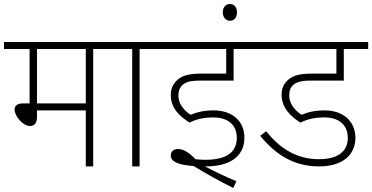

<svg xmlns="http://www.w3.org/2000/svg" viewBox="-20 -832 1861 960"><path d="M446 -587H559V-622H0V-587H128V-315H95C64 -315 53 -301 53 -284C53 -252 94 -202 130 -202C151 -202 165 -215 165 -247V-280H409V0H446ZM409 -587V-315H165V-587Z M678 -587H791V-622H544V-587H641V0H678Z M1046 -245C1110 -245 1164 -216 1164 -143C1164 -69 1110 -33 1006 -33C990 -33 973 -34 957 -36C926 -69 897 -87 871 -87C844 -87 834 -72 834 -54C834 -18 888 -6 948 -2C1006 34 1075 72 1146 108L1162 74C1106 51 1052 25 1005 0C1007 0 1009 0 1011 0C1123 0 1202 -46 1202 -144C1202 -229 1138 -280 1049 -280C999 -280 964 -271 933 -258C905 -276 872 -310 872 -352C872 -372 876 -389 886 -400C903 -421 928 -429 981 -429H1148V-587H1267V-622H776V-587H1111V-464H988C911 -464 879 -449 856 -421C842 -404 834 -385 834 -355C834 -291 880 -249 928 -219C965 -238 1005 -245 1046 -245Z M1094 -770C1094 -744 1111 -728 1130 -728C1149 -728 1165 -743 1165 -770C1165 -795 1151 -812 1130 -812C1109 -812 1094 -796 1094 -770Z M1602 -245C1667 -245 1719 -214 1719 -142C1719 -78 1673 -36 1575 -36C1475 -36 1387 -79 1311 -176L1281 -153C1354 -64 1444 0 1575 0C1698 0 1757 -62 1757 -142C1757 -227 1695 -280 1603 -280C1554 -280 1518 -271 1488 -258C1459 -276 1426 -311 1426 -354C1426 -374 1430 -390 1440 -401C1457 -421 1484 -429 1533 -429H1699V-587H1821V-622H1252V-587H1662V-464H1540C1465 -464 1433 -449 1410 -422C1396 -406 1388 -386 1388 -358C1388 -292 1435 -249 1482 -219C1520 -238 1559 -245 1602 -245Z"/></svg>

Font: Noto Sans Devanagari UI ExtraLight
Style: Regular
Weight: 200
Designer: Jelle Bosma - Monotype Design Team
Foundry: Monotype Imaging Inc.
Version: Version 2.003